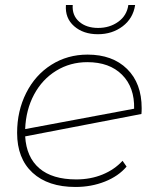

<svg xmlns="http://www.w3.org/2000/svg" viewBox="-20 -740 629 763"><path d="M543 -310Q543 -295 542 -287L80 -198Q85 -115 136.5 -71Q188 -27 283 -27Q340 -27 387.5 -46.5Q435 -66 467 -101L483 -78Q451 -40 397 -18.5Q343 3 280 3Q171 3 109.5 -53.5Q48 -110 48 -212Q48 -299 84 -370.5Q120 -442 184 -482.5Q248 -523 328 -523Q427 -523 485 -466Q543 -409 543 -310ZM80 -227 513 -308Q515 -393 465 -443Q415 -493 327 -493Q259 -493 203.5 -459Q148 -425 115.5 -364.5Q83 -304 80 -227ZM242 -720H269Q266 -679 294.5 -654Q323 -629 370 -629Q416 -629 450 -653.5Q484 -678 490 -720H517Q509 -667 467.5 -635.5Q426 -604 369 -604Q311 -604 274.5 -636Q238 -668 242 -720Z"/></svg>

Font: Montserrat Alternates ExLight
Style: Italic
Weight: 275
Italic angle: -11.3°
Designer: Julieta Ulanovsky
Foundry: Julieta Ulanovsky
Version: Version 7.200